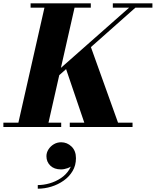

<svg xmlns="http://www.w3.org/2000/svg" viewBox="-64 -770 944 1164"><path d="M145 -217 746.5 -748H784.5L185.5 -217ZM-43.5 0V-26.5H307V0ZM359 0V-26.5H739.5V0ZM41.5 0 211.5 -750H394L224 0ZM456 0 328.5 -375 481 -501.5 661 0ZM121.5 -723.5V-750H486.5V-723.5ZM620 -723.5V-750H860V-723.5ZM165 374V352Q200 352 236.8 341.5Q273.5 331 305 310Q336.5 289 355.8 258.2Q375 227.5 374.5 187.5H395.5Q395.5 211 381.2 226.5Q367 242 346 249.5Q325 257 305.5 257Q264.5 257 241 234Q217.5 211 217.5 177Q217.5 155 229.8 135.8Q242 116.5 262.2 104.5Q282.5 92.5 306.5 92.5Q343 92.5 369.8 118.5Q396.5 144.5 396.5 189Q396.5 232.5 376.2 266.8Q356 301 322 325Q288 349 247.2 361.5Q206.5 374 165 374Z"/></svg>

Font: Bodoni Moda 9pt ExtraBold
Style: Italic
Weight: 800
Italic angle: -13°
Designer: Owen Earl
Foundry: indestructible type
Version: Version 2.004